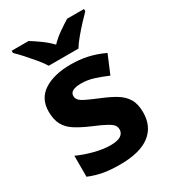

<svg xmlns="http://www.w3.org/2000/svg" viewBox="-188 -866 873 975"><g transform="rotate(-30 248.5 -378.0)"><path d="M459 -162Q459 -79 400.5 -34.5Q342 10 226 10Q169 10 128 2.5Q87 -5 46 -22V-145Q90 -125 141 -112Q192 -99 231 -99Q275 -99 293.5 -112Q312 -125 312 -146Q312 -160 304.5 -171Q297 -182 272 -196Q247 -210 194 -232Q143 -254 110 -275.5Q77 -297 61 -327.5Q45 -358 45 -404Q45 -480 104 -518Q163 -556 261 -556Q312 -556 358 -546Q404 -536 453 -513L408 -406Q368 -423 332 -434.5Q296 -446 259 -446Q226 -446 209.5 -437Q193 -428 193 -410Q193 -397 201.5 -386.5Q210 -376 234.5 -364Q259 -352 307 -332Q354 -313 388 -292.5Q422 -272 440.5 -241.5Q459 -211 459 -162ZM162 -606Q148 -629 125.5 -656Q103 -683 79.5 -709Q56 -735 37 -753V-766H136Q162 -750 192 -728.5Q222 -707 248 -680Q274 -707 305 -728.5Q336 -750 362 -766H461V-753Q443 -735 419 -709Q395 -683 372.5 -656Q350 -629 336 -606Z"/></g></svg>

Font: Noto Sans Nag Mundari
Style: Bold
Weight: 700
Version: Version 1.000